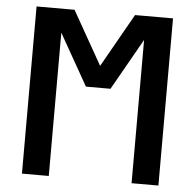

<svg xmlns="http://www.w3.org/2000/svg" viewBox="-52 -788 855 841"><g transform="rotate(5 375.0 -367.5)"><path d="M75 0V-735H242L375 -500L508 -735H675V0H557V-630L429 -404H321L193 -630V0Z"/></g></svg>

Font: Iosevka Aile
Style: Bold
Weight: 700
Designer: Belleve Invis
Foundry: Belleve Invis
Version: Version 28.0.1; ttfautohint (v1.8.4)